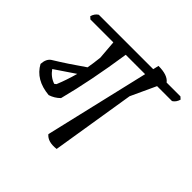

<svg xmlns="http://www.w3.org/2000/svg" viewBox="-168 -801 953 953"><g transform="rotate(45 309.0 -324.0)"><path d="M606 -619 618 -608Q611 -584 593 -573H488L427 -441L356 0Q299 7 275 -23L404 -573H268Q236 -359 193 -194Q170 -171 139 -161Q40 -170 1 -242Q3 -279 25 -294Q97 -338 178 -395Q183 -421 189 -473L181 -573H20L8 -584Q15 -608 33 -619H415L422 -649Q487 -649 509 -619ZM119 -220 128 -227Q148 -275 165 -336Q95 -288 60 -265Q83 -232 119 -220Z"/></g></svg>

Font: Tillana
Style: Regular
Weight: 400
Designer: Lipi Raval (Devanagari, Latin), Jonny Pinhorn (Latin)
Foundry: Indian Type Foundry
Version: Version 2.003;PS 1.0;hotconv 1.0.79;makeotf.lib2.5.61930; tt